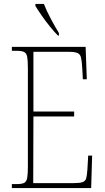

<svg xmlns="http://www.w3.org/2000/svg" viewBox="-20 -951 530 971"><path d="M40 0V-20H65Q90 -20 102 -26Q114 -32 117.5 -51Q121 -70 121 -108V-606Q121 -645 117.5 -663.5Q114 -682 102 -688Q90 -694 65 -694H40V-714H413L419 -550H399L396 -606Q394 -643 389.5 -660.5Q385 -678 370.5 -683.5Q356 -689 325 -689H149V-387H355V-362H149L148 -25H354Q384 -25 398 -30Q412 -35 416 -49.5Q420 -64 422 -94L426 -164H446L441 0ZM273 -771Q255 -789 232 -817.5Q209 -846 189 -875Q169 -904 159 -921V-931H202Q215 -897 237.5 -855Q260 -813 278 -784V-771Z"/></svg>

Font: Noto Serif Condensed Thin
Style: Regular
Weight: 100
Width: 3
Designer: Monotype Design Team
Foundry: Monotype Imaging Inc.
Version: Version 2.013; ttfautohint (v1.8.4.7-5d5b)